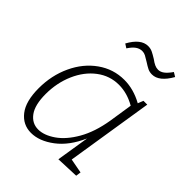

<svg xmlns="http://www.w3.org/2000/svg" viewBox="-209 -868 999 999"><g transform="rotate(45 291.0 -368.5)"><path d="M435 -45 515 -30 511 -2 385 3 414 -179Q374 -88 311 -40.5Q248 7 187 7Q127 7 89 -41.5Q51 -90 51 -186Q51 -280 88 -359.5Q125 -439 190.5 -485.5Q256 -532 336 -532Q404 -532 471 -495L483 -525H511ZM434 -330 454 -460Q395 -494 334 -494Q267 -494 213 -453Q159 -412 128.5 -342Q98 -272 98 -190Q98 -111 126.5 -71.5Q155 -32 201 -32Q244 -32 292.5 -65.5Q341 -99 379.5 -166Q418 -233 434 -330ZM351 -680Q332 -692 320.5 -698Q309 -704 296 -704Q277 -704 260.5 -692.5Q244 -681 227 -655L205 -669Q246 -744 299 -744Q317 -744 331.5 -737Q346 -730 367 -717Q383 -705 396 -699Q409 -693 422 -693Q439 -693 455 -705Q471 -717 489 -743L512 -729Q469 -653 417 -653Q399 -653 385 -660Q371 -667 351 -680Z"/></g></svg>

Font: Bitter Pro Light
Style: Italic
Weight: 300
Italic angle: -9°
Designer: Sol Matas, and Bitter project Authors
Foundry: Sol Matas
Version: Version 1.010